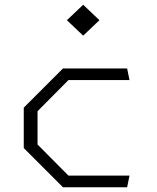

<svg xmlns="http://www.w3.org/2000/svg" viewBox="-20 -788 660 808"><path d="M245 0H515L525 -49H268L138 -180V-320L268 -451H525L515 -500H245L80 -335V-165ZM261.5 -703 330 -638 398.5 -703 330 -768Z"/></svg>

Font: Monaspace Krypton ExtraLight
Style: Regular
Weight: 200
Designer: Riley Cran & the Lettermatic Team
Foundry: Lettermatic
Version: Version 1.101 (Monaspace Krypton)